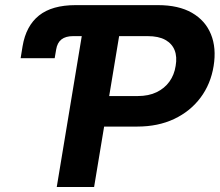

<svg xmlns="http://www.w3.org/2000/svg" viewBox="-20 -748 878 768"><path d="M62.5 -515.1 70.3 -563Q84 -644.5 136 -686Q188 -727.5 282.7 -727.5H328.1L307.1 -603.5H272.5Q242.7 -603.5 225.8 -590.3Q209 -577.1 204.6 -549.8L198.7 -515.1ZM207 0 327.6 -727.5H611.8Q694.3 -727.5 747.8 -696.8Q801.3 -666 823.7 -611.1Q846.2 -556.2 834.5 -483.9Q822.8 -411.6 782 -357.2Q741.2 -302.7 676.8 -272.2Q612.3 -241.7 528.8 -241.7H340.3L360.4 -363.8H530.8Q574.7 -363.8 606.4 -379.2Q638.2 -394.5 657.7 -421.6Q677.2 -448.7 682.6 -484.4Q689 -520.5 678.5 -547.1Q668 -573.7 641.1 -588.6Q614.3 -603.5 570.3 -603.5H456.5L356.4 0Z"/></svg>

Font: Inter 20pt
Style: Bold Italic
Weight: 700
Italic angle: -9.3988°
Version: Version 4.001;git-66647c0bb